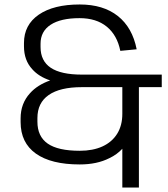

<svg xmlns="http://www.w3.org/2000/svg" viewBox="-20 -727 751 857"><path d="M336 7Q208 7 140 -41.5Q72 -90 72 -182V-199Q72 -265 114 -311Q147 -348 204 -368Q153 -385 124 -418Q87 -458 87 -520V-535Q87 -616 153 -661.5Q219 -707 336 -707Q441 -707 506 -655.5Q571 -604 590 -507L517 -500Q503 -570 456.5 -608Q410 -646 335 -646Q251 -646 206 -616.5Q161 -587 161 -532V-517Q161 -455 206.5 -424.5Q252 -394 345 -394H702V-338H600V110H526V-63Q502 -37 468 -21Q413 7 336 7ZM526 -219V-338H345Q248 -338 197.5 -303Q147 -268 147 -200V-184Q147 -118 193 -86Q239 -54 336 -54Q395 -54 437.5 -73.5Q480 -93 503 -130Q526 -167 526 -219Z"/></svg>

Font: Pathway Extreme 8pt Thin 12pt Light
Style: Regular
Weight: 300
Version: Version 1.001;gftools[0.9.26]